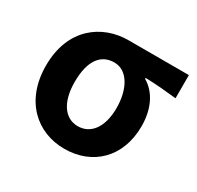

<svg xmlns="http://www.w3.org/2000/svg" viewBox="-128 -709 898 873"><g transform="rotate(30 321.0 -273.0)"><path d="M305.1 13.8C451.6 13.8 558.8 -86.3 558.8 -250.8C558.8 -341.4 523.7 -411.4 464.6 -445.6V-450.4C524 -448.9 567 -444.5 628.7 -438.2V-559.8H312C174 -559.8 44.2 -467.6 44.2 -273.4C44.2 -87.9 161.9 13.8 305.1 13.8ZM306.6 -105.8C239.1 -105.8 194.5 -167.6 194.5 -273.4C194.5 -390.4 240.3 -440.2 307.1 -440.2C378.6 -440.2 418.9 -360.7 418.9 -265.6C418.9 -165.3 375 -105.8 306.6 -105.8Z"/></g></svg>

Font: Source Han Sans JP VF
Style: Regular
Weight: 250
Designer: Ryoko NISHIZUKA 西塚涼子 (kana, bopomofo & ideographs); Paul D. Hunt (Latin, Greek & Cyrillic); Sandoll Communications 산돌커뮤니
Foundry: Adobe
Version: Version 2.004;hotconv 1.0.118;makeotfexe 2.5.65603